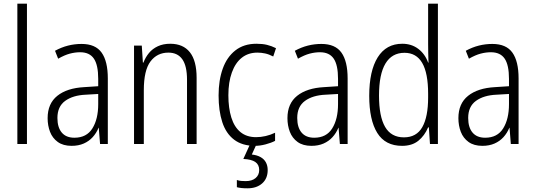

<svg xmlns="http://www.w3.org/2000/svg" viewBox="-20 -780 2898 1040"><path d="M126 0H74V-760H126Z M422 -542Q497 -542 530.5 -495Q564 -448 564 -355V0H522L515 -88H514Q502 -59 482 -37Q462 -15 433.5 -2.5Q405 10 368 10Q322 10 293 -11Q264 -32 251 -66Q238 -100 238 -140Q238 -219 290.5 -261Q343 -303 436 -308L512 -313V-353Q512 -428 488.5 -462.5Q465 -497 414 -497Q387 -497 358.5 -489.5Q330 -482 295 -462L278 -505Q313 -524 348.5 -533Q384 -542 422 -542ZM444 -267Q375 -264 333 -233.5Q291 -203 291 -141Q291 -90 314.5 -62Q338 -34 383 -34Q449 -34 480.5 -84.5Q512 -135 512 -216V-271Z M902 -543Q972 -543 1008.5 -497Q1045 -451 1045 -358V0H993V-348Q993 -423 967.5 -459Q942 -495 892 -495Q831 -495 795 -447Q759 -399 759 -291V0H706V-533H748L754 -441H757Q768 -470 787 -493Q806 -516 835 -529.5Q864 -543 902 -543Z M1361 10Q1292 10 1248 -23.5Q1204 -57 1184 -118.5Q1164 -180 1164 -263Q1164 -345 1186.5 -408Q1209 -471 1255 -507Q1301 -543 1369 -543Q1402 -543 1426.5 -537Q1451 -531 1475 -519L1460 -474Q1437 -486 1416 -490.5Q1395 -495 1374 -495Q1325 -495 1290 -467.5Q1255 -440 1236 -387.5Q1217 -335 1217 -264Q1217 -195 1233 -143.5Q1249 -92 1282.5 -64.5Q1316 -37 1367 -37Q1392 -37 1418.5 -43Q1445 -49 1470 -61V-17Q1449 -6 1418.5 2Q1388 10 1361 10ZM1430 141Q1430 187 1400 213.5Q1370 240 1321 240Q1302 240 1288 238.5Q1274 237 1263 234V195Q1275 199 1286 200Q1297 201 1311 201Q1345 201 1364.5 184.5Q1384 168 1384 141Q1384 112 1363 97.5Q1342 83 1298 81L1335 0H1370L1344 57Q1372 60 1391.5 71Q1411 82 1420.5 100Q1430 118 1430 141Z M1721 -542Q1796 -542 1829.5 -495Q1863 -448 1863 -355V0H1821L1814 -88H1813Q1801 -59 1781 -37Q1761 -15 1732.5 -2.5Q1704 10 1667 10Q1621 10 1592 -11Q1563 -32 1550 -66Q1537 -100 1537 -140Q1537 -219 1589.5 -261Q1642 -303 1735 -308L1811 -313V-353Q1811 -428 1787.5 -462.5Q1764 -497 1713 -497Q1686 -497 1657.5 -489.5Q1629 -482 1594 -462L1577 -505Q1612 -524 1647.5 -533Q1683 -542 1721 -542ZM1743 -267Q1674 -264 1632 -233.5Q1590 -203 1590 -141Q1590 -90 1613.5 -62Q1637 -34 1682 -34Q1748 -34 1779.5 -84.5Q1811 -135 1811 -216V-271Z M2158 10Q2067 10 2023.5 -60Q1980 -130 1980 -261Q1980 -396 2026 -469.5Q2072 -543 2159 -543Q2209 -543 2245.5 -515.5Q2282 -488 2299 -441H2301Q2300 -472 2299.5 -495Q2299 -518 2299 -542V-760H2352V0H2309L2303 -90H2299Q2280 -45 2246 -17.5Q2212 10 2158 10ZM2168 -36Q2236 -36 2267.5 -91.5Q2299 -147 2299 -252V-272Q2299 -384 2267 -439Q2235 -494 2171 -494Q2103 -494 2068 -436Q2033 -378 2033 -262Q2033 -149 2066 -92.5Q2099 -36 2168 -36Z M2647 -542Q2722 -542 2755.5 -495Q2789 -448 2789 -355V0H2747L2740 -88H2739Q2727 -59 2707 -37Q2687 -15 2658.5 -2.5Q2630 10 2593 10Q2547 10 2518 -11Q2489 -32 2476 -66Q2463 -100 2463 -140Q2463 -219 2515.5 -261Q2568 -303 2661 -308L2737 -313V-353Q2737 -428 2713.5 -462.5Q2690 -497 2639 -497Q2612 -497 2583.5 -489.5Q2555 -482 2520 -462L2503 -505Q2538 -524 2573.5 -533Q2609 -542 2647 -542ZM2669 -267Q2600 -264 2558 -233.5Q2516 -203 2516 -141Q2516 -90 2539.5 -62Q2563 -34 2608 -34Q2674 -34 2705.5 -84.5Q2737 -135 2737 -216V-271Z"/></svg>

Font: Noto Sans Bengali Condensed Light
Style: Regular
Weight: 300
Width: 3
Designer: Jelle Bosma - Monotype Design Team
Foundry: Monotype Imaging Inc.
Version: Version 2.003